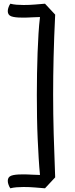

<svg xmlns="http://www.w3.org/2000/svg" viewBox="-20 -840 406 1037"><path d="M278 -761Q272 -637 269.5 -532.5Q267 -428 267 -330Q267 -224 270 -116.5Q273 -9 278 118L223 177Q197 175 168.5 172.5Q140 170 107 170Q88 170 69.5 171.5Q51 173 36 177Q31 171 26.5 159Q22 147 22 137Q22 116 40.5 109Q59 102 98 102Q113 102 120 102Q127 102 134.5 102.5Q142 103 155 103.5Q168 104 196 105Q192 65 189 15.5Q186 -34 183.5 -89.5Q181 -145 180 -205Q179 -265 179 -327Q179 -385 180 -443Q181 -501 183 -555.5Q185 -610 188 -658.5Q191 -707 196 -748Q168 -747 155 -746.5Q142 -746 134.5 -745.5Q127 -745 120 -745Q113 -745 98 -745Q59 -745 40.5 -752Q22 -759 22 -780Q22 -790 26.5 -802Q31 -814 36 -820Q51 -816 69.5 -814.5Q88 -813 107 -813Q140 -813 168.5 -815.5Q197 -818 223 -820Z"/></svg>

Font: Milonga
Style: Regular
Weight: 400
Designer: Pablo Impallari, Brenda Gallo, Rodrigo Fuenzalida
Foundry: Pablo Impallari, Brenda Gallo, Rodrigo Fuenzalida
Version: Version 1.000; ttfautohint (v0.93) -l 8 -r 50 -G 200 -x 14 -